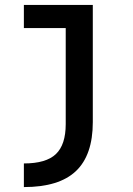

<svg xmlns="http://www.w3.org/2000/svg" viewBox="-20 -540 540 780"><path d="M77 124Q167 124 207 86Q247 48 247 -36V-426H77V-520H357V-44Q357 90 288.5 155Q220 220 77 220Z"/></svg>

Font: M PLUS Code Latin Medium
Style: Regular
Weight: 500
Designer: Coji Morishita
Foundry: UNDERFOREST DESIGN
Version: Version 1.002; ttfautohint (v1.8.3)